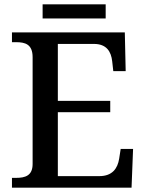

<svg xmlns="http://www.w3.org/2000/svg" viewBox="-20 -863 671 883"><path d="M176 -778H466V-843H176ZM35 0H585L592 -178H535L528 -133C521 -89 497 -53 437 -53H246V-347H487V-399H246V-661H412C470 -661 491 -626 496 -581L501 -536H558L554 -714H35V-669H54C95 -669 130 -660 130 -600V-109C130 -55 96 -45 54 -45H35Z"/></svg>

Font: Noto Serif Telugu Medium
Style: Regular
Weight: 500
Designer: Jelle Bosma - Monotype Design Team
Foundry: Monotype Imaging Inc.
Version: Version 2.005